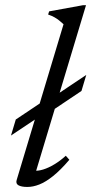

<svg xmlns="http://www.w3.org/2000/svg" viewBox="-20 -730 362 760"><path d="M42.5 -257 151 -329.5 181 -339.5 321.5 -433.5 302.5 -370 172 -282.5 144 -274 23.5 -193.5ZM231.5 -634Q222.5 -642.5 214 -649.2Q205.5 -656 195.2 -661.8Q185 -667.5 170.5 -672.5L174.5 -685L309 -709.5H320.5L119 -40.5L113 -54.5Q129.5 -52.5 150.8 -59Q172 -65.5 195.2 -79.5Q218.5 -93.5 240.5 -113.5L254.5 -97.5Q219.5 -56.5 190 -33Q160.5 -9.5 135.8 0.2Q111 10 88.5 10Q65 10 53.2 3.5Q41.5 -3 46 -17.5Z"/></svg>

Font: Newsreader 16pt
Style: Italic
Weight: 400
Italic angle: -17°
Designer: Hugues Gentile
Foundry: Production Type
Version: Version 1.003